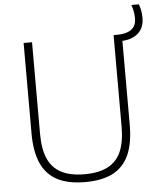

<svg xmlns="http://www.w3.org/2000/svg" viewBox="-59 -939 835 999"><g transform="rotate(-5 358.0 -439.5)"><path d="M89 -268V-740H133V-262Q133 -182 155.2 -131.5Q177.5 -81 224.5 -56.5Q271.5 -32 346 -32Q420.5 -32 467.5 -56.5Q514.5 -81 536.8 -131.5Q559 -182 559 -262V-740H578.5Q625.5 -740 651.5 -758.8Q677.5 -777.5 677.5 -817Q677.5 -836 674.5 -852Q671.5 -868 665 -888H704Q710.5 -869.5 713.5 -853.2Q716.5 -837 716.5 -815.5Q716.5 -766 686 -737.5Q655.5 -709 602 -706V-268Q602 -172 574.8 -111Q547.5 -50 491 -20.5Q434.5 9 346 9Q257 9 200.5 -20.5Q144 -50 116.5 -111Q89 -172 89 -268Z"/></g></svg>

Font: Encode Sans ExtraLight
Style: Regular
Weight: 275
Designer: Multiple Designers
Foundry: Impallari Type
Version: Version 2.000